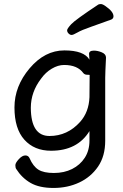

<svg xmlns="http://www.w3.org/2000/svg" viewBox="-20 -739 602 940"><path d="M222.2 -73.2Q310.1 -73.2 372.1 -142.1Q415 -189.9 418 -263.2Q418.9 -290 418.9 -372.1Q418.9 -373 407 -373Q395 -373 388.2 -380.9Q359.4 -420.9 293.9 -420.9Q264.2 -420.9 233.6 -402.8Q203.1 -384.8 181.2 -354Q131.3 -289.1 130.9 -211.9Q131.3 -73.2 222.2 -73.2ZM242.2 181.2Q172.4 181.2 129.6 156.5Q86.9 131.8 59.1 87.9Q55.2 82 55.2 69.8Q55.2 58.6 72 40.3Q88.9 22 104 22Q119.1 22 125 36.1Q142.1 75.2 168 91.6Q193.8 107.9 243.9 107.9Q293.9 107.9 333 88.4Q372.1 68.8 395 33.4Q418 -2 418 -50.8V-97.2Q358.9 -1 230 -1Q147.9 -1 99.4 -54.9Q50.8 -108.9 50.8 -212.9Q50.8 -316.9 125 -404.5Q199.2 -492.2 295.2 -492.2Q391.1 -492.2 418 -446.8L416 -475.1Q416 -491.2 439.9 -491.2Q458 -491.2 478.5 -482.7Q499 -474.1 499 -457Q495.1 -380.9 495.1 -357.9V-49.8Q495.1 25.4 460 76.7Q424.8 127.9 367.9 154.5Q311 181.2 242.2 181.2ZM308.6 -590.8Q308.6 -598.6 328.6 -620.4Q348.6 -642.1 461.4 -716.8Q465.3 -718.8 473.6 -719.2Q482.4 -719.2 496.6 -709Q535.6 -682.1 535.6 -659.2Q535.6 -647.9 524.4 -643.1Q475.6 -625 427.5 -608.4Q379.4 -591.8 358.9 -579.8Q338.4 -567.9 330.6 -567.9Q322.8 -567.9 315.7 -575Q308.6 -582 308.6 -590.8Z"/></svg>

Font: LXGW WenKai Screen R
Style: Regular
Weight: 400
Designer: Fontworks Inc.
Version: Version 1.235;May 31, 2022